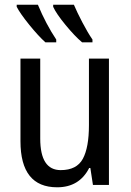

<svg xmlns="http://www.w3.org/2000/svg" viewBox="-20 -786 555 816"><path d="M51 -766V-757Q66 -728 104.5 -680.5Q143 -633 173 -606H219V-618Q175 -684 141 -766ZM206 -766V-757Q219 -728 258.5 -680Q298 -632 329 -606H373V-618Q353 -647 330 -691Q307 -735 294 -766ZM358 -537V-254Q358 -159 332 -111Q306 -63 238 -63Q151 -63 151 -197V-537H67V-186Q67 10 223 10Q317 10 359 -72H364L375 0H443V-537Z"/></svg>

Font: Noto Sans Display SemiCondensed
Style: Regular
Weight: 400
Width: 4
Designer: Monotype Design team
Foundry: Monotype Imaging Inc.
Version: 1.000